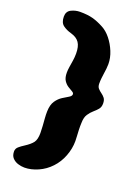

<svg xmlns="http://www.w3.org/2000/svg" viewBox="-158 -707 710 979"><g transform="rotate(20 197.0 -217.0)"><path d="M104.5 204.5Q87 204.5 69 198.8Q51 193 39 180Q27 167 27 144.5Q27 129.5 39 119Q51 108.5 67 98.5Q96.5 79.5 109 62.8Q121.5 46 121.5 11Q121.5 -6.5 120 -27Q118.5 -47.5 117 -67.8Q115.5 -88 116 -105Q117 -141 131.2 -161.8Q145.5 -182.5 163.8 -194Q182 -205.5 195.8 -213.5Q209.5 -221.5 209.5 -231.5Q209.5 -239 199.2 -244.5Q189 -250 175.8 -258.5Q162.5 -267 152.5 -282.2Q142.5 -297.5 142.5 -325Q142.5 -339 145.2 -356.2Q148 -373.5 151 -393Q154 -412.5 154 -432Q154 -470.5 140 -491Q126 -511.5 94.5 -520.5Q68.5 -527.5 49.5 -541.5Q30.5 -555.5 30.5 -588.5Q30.5 -616.5 53.2 -627.8Q76 -639 100.5 -639Q142 -639 169.8 -631.5Q197.5 -624 228.5 -607.5Q255.5 -593.5 277.5 -566Q299.5 -538.5 313.2 -504.8Q327 -471 327 -437.5Q327 -425 325.5 -412Q324 -399 322 -385.8Q320 -372.5 318.5 -358.2Q317 -344 317 -329Q317 -312.5 325 -303.2Q333 -294 343.8 -286.5Q354.5 -279 362.5 -268.8Q370.5 -258.5 370.5 -239.5Q370.5 -220 360.2 -208Q350 -196 336.5 -184.5Q323 -173 312 -156.2Q301 -139.5 300.5 -110.5Q299.5 -91.5 300.2 -72.2Q301 -53 302 -37Q303 -21 303 -11Q303 29.5 287.5 70.2Q272 111 243.5 141Q215.5 171 177.8 187.8Q140 204.5 104.5 204.5Z"/></g></svg>

Font: Gluten ExtraBold
Style: Regular
Weight: 800
Designer: Tyler Finck
Foundry: Etcetera Type Company
Version: Version 1.300